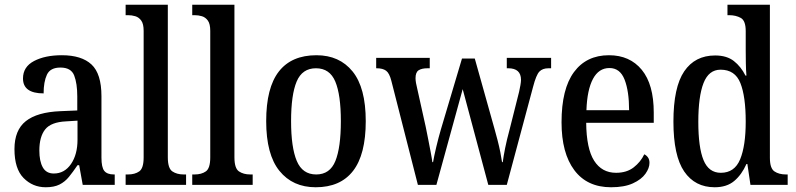

<svg xmlns="http://www.w3.org/2000/svg" viewBox="-20 -780 3358 810"><path d="M173 10Q118 10 79.5 -29Q41 -68 41 -151Q41 -231 89 -269Q137 -307 235 -311L306 -314V-373Q306 -428 293 -461.5Q280 -495 235 -495Q192 -495 178 -465Q164 -435 164 -386Q77 -386 77 -449Q77 -498 123.5 -522.5Q170 -547 241 -547Q324 -547 366 -508Q408 -469 408 -374V-115Q408 -74 420 -59Q432 -44 461 -44H464V0H329L314 -83H307Q288 -55 271 -34Q254 -13 231 -1.5Q208 10 173 10ZM207 -48Q252 -48 279.5 -88Q307 -128 307 -191V-271L259 -268Q195 -265 170.5 -234Q146 -203 146 -145Q146 -100 160.5 -74Q175 -48 207 -48Z M510 0V-44H520Q549 -44 567.5 -57Q586 -70 586 -116V-650Q586 -679 576 -693Q566 -707 551 -711.5Q536 -716 520 -716H510V-760H688V-116Q688 -70 707 -57Q726 -44 755 -44H765V0Z M791 0V-44H801Q830 -44 848.5 -57Q867 -70 867 -116V-650Q867 -679 857 -693Q847 -707 832 -711.5Q817 -716 801 -716H791V-760H969V-116Q969 -70 988 -57Q1007 -44 1036 -44H1046V0Z M1312 10Q1215 10 1159 -59Q1103 -128 1103 -269Q1103 -410 1156.5 -478.5Q1210 -547 1315 -547Q1412 -547 1467.5 -478.5Q1523 -410 1523 -269Q1523 -128 1469.5 -59Q1416 10 1312 10ZM1314 -44Q1372 -44 1395 -101Q1418 -158 1418 -269Q1418 -380 1394.5 -436Q1371 -492 1313 -492Q1255 -492 1231.5 -436Q1208 -380 1208 -269Q1208 -158 1232 -101Q1256 -44 1314 -44Z M1631 -439Q1623 -471 1609 -481.5Q1595 -492 1569 -492H1567V-536H1793V-492H1784Q1759 -492 1746 -483.5Q1733 -475 1733 -450Q1733 -442 1735 -430Q1737 -418 1740 -407L1776 -245Q1781 -221 1786.5 -192.5Q1792 -164 1797 -138Q1802 -112 1804 -96H1807Q1811 -120 1820.5 -160Q1830 -200 1840 -234L1929 -533H1983L2066 -237Q2072 -216 2079 -189Q2086 -162 2091 -136.5Q2096 -111 2098 -96H2101Q2104 -120 2111 -155Q2118 -190 2130 -234L2170 -393Q2173 -406 2175.5 -420.5Q2178 -435 2178 -443Q2178 -492 2124 -492H2118V-536H2305V-492H2294Q2269 -492 2255.5 -478Q2242 -464 2229 -414L2118 0H2040L1932 -404L1821 0H1743Z M2558 10Q2457 10 2403 -62Q2349 -134 2349 -264Q2349 -405 2401.5 -476Q2454 -547 2549 -547Q2637 -547 2687.5 -485.5Q2738 -424 2738 -305V-262H2453Q2454 -153 2486.5 -102Q2519 -51 2579 -51Q2624 -51 2653.5 -74Q2683 -97 2698 -129Q2707 -125 2713.5 -116Q2720 -107 2720 -93Q2720 -71 2703 -47Q2686 -23 2650 -6.5Q2614 10 2558 10ZM2634 -315Q2634 -395 2615 -444Q2596 -493 2551 -493Q2506 -493 2481.5 -447Q2457 -401 2454 -315Z M2995 10Q2912 10 2866.5 -56.5Q2821 -123 2821 -267Q2821 -412 2866.5 -479Q2912 -546 2997 -546Q3046 -546 3076 -522.5Q3106 -499 3125 -461H3129Q3127 -485 3126.5 -513.5Q3126 -542 3126 -569V-649Q3126 -693 3105 -704.5Q3084 -716 3056 -716H3049V-760H3228V-114Q3228 -70 3247 -57Q3266 -44 3296 -44H3303V0H3146L3133 -88H3129Q3109 -43 3077.5 -16.5Q3046 10 2995 10ZM3021 -51Q3079 -51 3102.5 -108Q3126 -165 3126 -267Q3126 -373 3103.5 -429.5Q3081 -486 3020 -486Q2970 -486 2948 -429.5Q2926 -373 2926 -266Q2926 -158 2948 -104.5Q2970 -51 3021 -51Z"/></svg>

Font: Noto Serif Tamil Condensed Medium
Style: Italic
Weight: 500
Width: 3
Italic angle: -12°
Designer: Indian Type Foundry, Tom Grace, and the Monotype Design Team
Foundry: Monotype Imaging Inc.
Version: Version 2.003; ttfautohint (v1.8.4.7-5d5b)